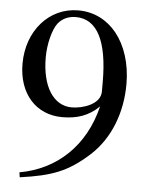

<svg xmlns="http://www.w3.org/2000/svg" viewBox="-51 -718 602 782"><g transform="rotate(5 250.0 -327.0)"><path d="M59 22C189 4 254 -20 339 -97C419 -170 459 -279 459 -394C459 -478 435 -550 395 -600C356 -648 302 -676 238 -676C119 -676 30 -575 30 -440C30 -318 102 -237 210 -237C269 -237 317 -252 360 -294C320 -130 208 -25 56 2ZM362 -355C362 -302 289 -280 245 -280C170 -280 122 -355 122 -474C122 -528 137 -587 157 -614C174 -636 200 -648 230 -648C317 -648 362 -562 362 -394Z"/></g></svg>

Font: STIX Math
Style: Regular
Weight: 400
Designer: MicroPress Inc., with final additions and corrections provided by Coen Hoffman, Elsevier (retired)
Version: Version 1.1.0